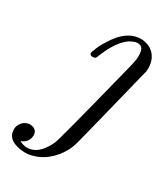

<svg xmlns="http://www.w3.org/2000/svg" viewBox="-190 -515 687 793"><g transform="rotate(30 153.5 -119.0)"><path d="M23 172Q49 187 77 180Q119 170 149 106Q159 83 247 -267Q267 -343 269 -362Q271 -394 265 -406Q260 -417 248 -419.5Q236 -422 225 -418Q214 -414 204 -408Q167 -383 138 -322Q135 -316 130 -303.5Q125 -291 122 -285Q119 -279 109.5 -278Q100 -277 95 -282Q89 -288 97 -303Q107 -332 124 -357Q178 -447 252 -442Q284 -438 303 -420Q334 -390 329 -338Q329 -336 246 -5Q228 68 222 83Q206 123 174.5 154Q143 185 104 197Q67 210 24.5 199Q-18 188 -24 156Q-29 130 -14 112Q-5 99 11 94.5Q27 90 42 97Q58 105 58 124Q58 143 46 157Q37 167 23 172Z"/></g></svg>

Font: cwTeXKai
Style: Medium
Weight: 500
Version: Version 1.17